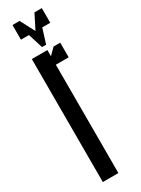

<svg xmlns="http://www.w3.org/2000/svg" viewBox="-188 -706 533 726"><g transform="rotate(-30 78.5 -342.5)"><path d="M116 -621 96 -557H78L58 -621H23V-685H54L87 -622L119 -685H151V-621ZM22 0V-537H90V-510L117 -537H146V-473H90V0Z"/></g></svg>

Font: Commune Nuit Debout
Style: Regular
Weight: 400
Designer: Sébastien Marchal
Foundry: Sébastien Marchal
Version: Version 1.003;PS 1.3;hotconv 1.0.88;makeotf.lib2.5.647800